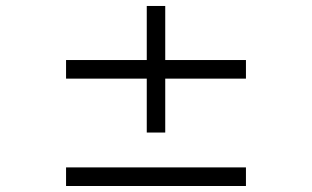

<svg xmlns="http://www.w3.org/2000/svg" viewBox="-20 -620 1040 640"><path d="M200.2 0V-62H799.8V0ZM530.8 -357.9V-178.2H469.2V-357.9H200.2V-419.9H469.2V-600.1H530.8V-419.9H799.8V-357.9Z"/></svg>

Font: Charis SIL
Style: Bold
Weight: 700
Foundry: SIL International
Version: Version 4.112